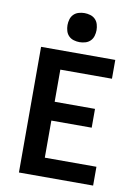

<svg xmlns="http://www.w3.org/2000/svg" viewBox="-103 -1038 806 1106"><g transform="rotate(10 300.0 -485.0)"><path d="M87 0V-735H521V-625H219V-437H455V-327H219V-110H521V0ZM300 -800Q283 -800 266 -805Q249 -810 237 -822Q225 -834 220 -851Q215 -868 215 -885Q215 -902 220 -919Q225 -936 237 -948Q249 -960 266 -965Q283 -970 300 -970Q317 -970 334 -965Q351 -960 363 -948Q375 -936 380 -919Q385 -902 385 -885Q385 -868 380 -851Q375 -834 363 -822Q351 -810 334 -805Q317 -800 300 -800Z"/></g></svg>

Font: Iosevka Custom XBdEx
Style: Regular
Weight: 800
Width: 7
Monospace: yes
Designer: Belleve Invis
Foundry: Belleve Invis
Version: Version 11.2.4; ttfautohint (v1.8.4)